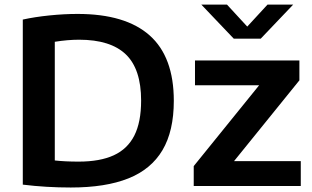

<svg xmlns="http://www.w3.org/2000/svg" viewBox="-20 -808 1356 834"><path d="M79 -6V-723Q131 -734.5 194.8 -741Q258.5 -747.5 317 -747.5Q525 -747.5 630 -654.2Q735 -561 735 -370Q735 -239 685.8 -155.8Q636.5 -72.5 537.5 -33Q438.5 6.5 287.5 6.5Q180.5 6.5 79 -6ZM593 -371Q593 -508 526.5 -571.8Q460 -635.5 323.5 -635.5Q274.5 -635.5 218 -626.5V-111Q262.5 -106 321.5 -106Q414.5 -106 474.2 -133.5Q534 -161 563.5 -219.2Q593 -277.5 593 -371ZM996.5 -108H1286.5V0H821.5V-86.5L1105.5 -437.5H827V-545.5H1280.5V-459ZM1142 -788H1253.5L1112.5 -640H995.5L854.5 -788H966L1054 -692.5Z"/></svg>

Font: Encode Sans Semi Expanded SmBd
Style: Regular
Weight: 600
Width: 6
Designer: Multiple Designers
Foundry: Impallari Type
Version: Version 2.000